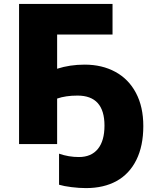

<svg xmlns="http://www.w3.org/2000/svg" viewBox="-20 -734 786 978"><path d="M271 0H77.1V-713.9H553.2V-558.1H271V-383.8Q335.9 -404.8 411.1 -404.8Q500 -404.8 567.6 -367.9Q635.3 -331.1 672.6 -260.5Q710 -189.9 710 -91.8Q710 9.3 674.6 80.6Q639.2 151.9 574 188Q508.8 224.1 418 224.1Q383.3 224.1 344.2 219.2Q305.2 214.4 280.8 207V48.8Q329.6 65.9 381.8 65.9Q444.8 65.9 478.5 24.7Q512.2 -16.6 512.2 -94.2Q512.2 -247.1 375 -247.1Q314.5 -247.1 271 -231.9Z"/></svg>

Font: OpenSansExtrabold
Style: Regular
Weight: 800
Foundry: Ascender Corporation
Version: Version 1.10